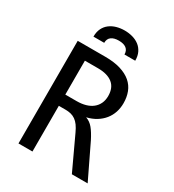

<svg xmlns="http://www.w3.org/2000/svg" viewBox="-194 -923 937 1034"><g transform="rotate(30 275.0 -406.5)"><path d="M513.2 0H415L319.8 -204.1Q309.1 -227.5 297.9 -242.9Q286.6 -258.3 273.7 -267.3Q260.7 -276.4 245.4 -280.3Q230 -284.2 210.9 -284.2H169.9V0H83V-638.2H253.9Q309.6 -638.2 349.6 -626Q389.6 -613.8 415.3 -591.8Q440.9 -569.8 452.9 -538.8Q464.8 -507.8 464.8 -470.2Q464.8 -440.4 456.1 -413.8Q447.3 -387.2 429.9 -365.5Q412.6 -343.8 387 -327.9Q361.3 -312 328.1 -304.2Q355 -294.9 373.8 -271.7Q392.6 -248.5 412.1 -210ZM374 -462.9Q374 -514.2 342 -539.6Q310.1 -564.9 252 -564.9H169.9V-354H240.2Q271 -354 295.7 -361.1Q320.3 -368.2 337.6 -382.1Q355 -396 364.5 -416.3Q374 -436.5 374 -462.9ZM337.9 -700.2Q337.9 -725.1 321.5 -737.5Q305.2 -750 274.9 -750Q244.6 -750 228.3 -737.5Q211.9 -725.1 211.9 -700.2H145Q145 -730 155.5 -751.2Q166 -772.5 184.1 -786.1Q202.1 -799.8 225.6 -806.4Q249 -813 274.9 -813Q300.8 -813 324.5 -806.4Q348.1 -799.8 366 -786.1Q383.8 -772.5 394.3 -751.2Q404.8 -730 404.8 -700.2ZM0 -638.2Z"/></g></svg>

Font: Code New Roman
Style: Regular
Weight: 400
Monospace: yes
Designer: Sam Radian
Foundry: Code New Roman
Version: Version 2.00 November 29, 2014